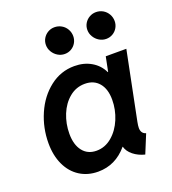

<svg xmlns="http://www.w3.org/2000/svg" viewBox="-137 -848 858 959"><g transform="rotate(-20 292.0 -368.5)"><path d="M35.6 -210.4Q35.6 -291.5 67.6 -365Q99.6 -438.5 157.5 -483.6Q215.3 -528.8 288.1 -528.8Q338.9 -528.8 377.7 -506.1Q416.5 -483.4 435.5 -443.4H437.5L453.1 -521H562.5L489.7 -159.7Q485.8 -140.1 485.8 -127.9Q485.8 -113.8 491.7 -104.5Q497.6 -95.2 511.2 -90.8L470.7 7.8Q435.5 -1 410.4 -21.2Q385.3 -41.5 378.4 -67.4H377.4Q314 7.8 221.7 7.8Q166.5 7.8 124.3 -19Q82 -45.9 58.8 -95.5Q35.6 -145 35.6 -210.4ZM409.2 -306.6Q409.2 -363.3 382.1 -395.5Q355 -427.7 307.1 -427.7Q260.7 -427.7 224.9 -398.2Q189 -368.7 169.4 -320.6Q149.9 -272.5 149.9 -218.8Q149.9 -160.6 176.3 -127Q202.6 -93.3 249.5 -93.3Q294.9 -93.3 331.5 -124.3Q368.2 -155.3 388.7 -204.6Q409.2 -253.9 409.2 -306.6ZM411.6 -675.8Q411.6 -694.8 421.1 -710.7Q430.7 -726.6 446.8 -735.8Q462.9 -745.1 481.9 -745.1Q502 -745.1 518.8 -735.4Q535.6 -725.6 545.4 -708.5Q555.2 -691.4 555.2 -671.4Q555.2 -652.8 546.1 -636.7Q537.1 -620.6 521 -611.1Q504.9 -601.6 485.8 -601.6Q466.3 -601.6 449.2 -611.8Q432.1 -622.1 421.9 -639.2Q411.6 -656.2 411.6 -675.8ZM191.4 -675.8Q191.4 -694.8 200.9 -710.7Q210.4 -726.6 226.3 -735.8Q242.2 -745.1 261.2 -745.1Q281.2 -745.1 298.3 -735.4Q315.4 -725.6 325.2 -708.5Q335 -691.4 335 -671.4Q335 -652.8 325.9 -636.7Q316.9 -620.6 300.8 -611.1Q284.7 -601.6 265.6 -601.6Q246.1 -601.6 229 -611.8Q211.9 -622.1 201.7 -639.2Q191.4 -656.2 191.4 -675.8Z"/></g></svg>

Font: Reddit Sans Fudge SmBold Italic
Style: Regular
Weight: 600
Italic angle: -11.25°
Designer: Stephen Hutchings
Version: Version 1.013